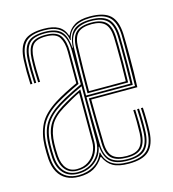

<svg xmlns="http://www.w3.org/2000/svg" viewBox="-95 -686 696 771"><g transform="rotate(-15 253.0 -300.0)"><path d="M140.2 5Q110.5 5 88.8 -6.5Q67 -18 54.4 -40.5Q41.8 -63 39.2 -96Q38.2 -111 38.1 -123.1Q38 -135.2 38.2 -151Q39.5 -200.2 58.6 -238.8Q77.8 -277.2 131.2 -311Q149.8 -322.8 174.4 -335.5Q199 -348.2 226.2 -360.8V-492Q226.2 -529.2 212.5 -551.6Q198.8 -574 156.2 -574Q117 -574 102.2 -556.4Q87.5 -538.8 86.2 -500.5Q85.2 -476 85.6 -453Q86 -430 87.2 -404H79.2Q77.8 -432.2 77.5 -455.4Q77.2 -478.5 78.2 -501.2Q80 -542.8 96.6 -561.6Q113.2 -580.5 156.2 -580.5Q203.2 -580.5 218.6 -556.4Q234 -532.2 234 -492V-355.8Q208.2 -344 182 -330.5Q155.8 -317 135.8 -304.8Q89 -276.2 68.2 -241.1Q47.5 -206 46.2 -150.8Q46 -135 46.1 -123.4Q46.2 -111.8 47.2 -96.2Q49.5 -65.8 61.1 -44.6Q72.8 -23.5 92.8 -12.5Q112.8 -1.5 140.2 -1.5Q177 -1.5 205 -18.8Q233 -36 243.8 -67.2H246.8Q252.5 -35.5 276.5 -18Q300.5 -0.5 347.2 -0.5Q399.5 -0.5 424.6 -22.6Q449.8 -44.8 452.2 -98.8Q452.8 -106.8 452.9 -124.5Q453 -142.2 452.6 -162.2Q452.2 -182.2 451 -197H459Q460.5 -175 460.8 -145.6Q461 -116.2 460 -97.2Q457.2 -43.5 431.6 -18.8Q406 6 347.2 6Q305 6 281.9 -7Q258.8 -20 245.5 -49.5H243.5Q225.5 -21.5 201.5 -8.2Q177.5 5 140.2 5ZM347.2 -6.8Q298.2 -6.8 275.6 -26.6Q253 -46.5 248.8 -91H246.8Q239.8 -54.2 210.6 -31Q181.5 -7.8 140.2 -7.8Q101.8 -7.8 80 -31.4Q58.2 -55 55.2 -96.8Q54.2 -113 54.1 -124.1Q54 -135.2 54.2 -150.2Q55.5 -204.2 75.5 -237.2Q95.5 -270.2 139.8 -298.2Q152.5 -306.2 168.8 -315.1Q185 -324 203.6 -333.2Q222.2 -342.5 242.5 -351.8V-492Q242.5 -542.2 221.6 -564.5Q200.8 -586.8 156.2 -586.8Q108.2 -586.8 90.1 -566.4Q72 -546 70.2 -501.2Q69.5 -480.5 69.6 -456.4Q69.8 -432.2 71.2 -404H63.2Q61.8 -432 61.5 -455.4Q61.2 -478.8 62.2 -501.5Q64.2 -550.2 84.6 -571.8Q105 -593.2 156.2 -593.2Q202.5 -593.2 223.8 -572.4Q245 -551.5 247.8 -502H249.8Q252.5 -551 275.2 -572.1Q298 -593.2 347.2 -593.2Q397 -593.2 419.5 -571.9Q442 -550.5 444.2 -501Q444.8 -490 445.1 -458.6Q445.5 -427.2 445.2 -384.5Q445 -341.8 443.5 -296H251.2Q251.2 -254 252 -200.8Q252.8 -147.5 254 -99.8Q255.2 -54.2 277.5 -33.8Q299.8 -13.2 347.2 -13.2Q392.5 -13.2 413.2 -33.2Q434 -53.2 436.2 -99.5Q436.8 -107.5 436.9 -124.6Q437 -141.8 436.6 -161.6Q436.2 -181.5 435.2 -197H443Q444.5 -174.8 444.8 -144.6Q445 -114.5 444.2 -100Q441.8 -53.2 420.9 -30Q400 -6.8 347.2 -6.8ZM140.2 -14.2Q169.2 -14.2 192.6 -27.1Q216 -40 229.8 -63.1Q243.5 -86.2 243.5 -116.5V-343.5Q214 -330.5 187.8 -316.6Q161.5 -302.8 143.8 -291.8Q101 -265.8 82.2 -233.8Q63.5 -201.8 62.2 -150Q62 -134 62.1 -123.1Q62.2 -112.2 63.2 -96.8Q66.2 -56.5 86.5 -35.4Q106.8 -14.2 140.2 -14.2ZM140.2 -20.5Q109.5 -20.5 91.8 -40.6Q74 -60.8 71.2 -97.8Q70 -115.5 70 -125.4Q70 -135.2 70.2 -149.5Q71.5 -198 88.8 -228.5Q106 -259 148.2 -285.5Q168 -298 190.8 -310.2Q213.5 -322.5 235.2 -332.5V-116.5Q235.2 -94 225 -71.9Q214.8 -49.8 193.8 -35.1Q172.8 -20.5 140.2 -20.5ZM140.2 -27Q167.5 -27 187 -39.9Q206.5 -52.8 216.9 -73.2Q227.2 -93.8 227.2 -116.5V-320.8Q212 -313.8 192.1 -302.5Q172.2 -291.2 152.2 -279Q110.5 -253.5 95 -223.8Q79.5 -194 78.2 -149.2Q78 -136.8 78 -126Q78 -115.2 79.2 -97.5Q81.8 -63.8 97.5 -45.4Q113.2 -27 140.2 -27ZM347.2 -19.5Q303.8 -19.5 283.5 -37.6Q263.2 -55.8 262 -100Q261.2 -130.5 260.6 -164Q260 -197.5 259.6 -229.9Q259.2 -262.2 259.2 -289H451Q451.8 -334.5 452.1 -379Q452.5 -423.5 452.6 -456.9Q452.8 -490.2 452.2 -501.5Q450 -554.5 425.2 -577.1Q400.5 -599.8 347.2 -599.5Q303.8 -599.2 279.4 -582.1Q255 -565 250 -534.8H247Q242.8 -566 220.4 -582.8Q198 -599.5 156.2 -599.5Q101.2 -599.5 78.9 -576.9Q56.5 -554.2 54.5 -503.5Q53.5 -478.2 53.8 -454.9Q54 -431.5 55.2 -404H47.2Q45.8 -433.2 45.6 -457.4Q45.5 -481.5 46.5 -503.8Q48.8 -558.2 72.9 -582.1Q97 -606 156.2 -606Q194.2 -606 216.6 -593.4Q239 -580.8 248 -552.8H250Q260 -577.5 283.2 -591.8Q306.5 -606 347.2 -606Q405.5 -606 431.5 -582Q457.5 -558 460 -502.8Q460.5 -491.8 460.9 -466.8Q461.2 -441.8 461.2 -409.4Q461.2 -377 460.8 -343.5Q460.2 -310 458.8 -282H267.2Q267.2 -243.5 268.1 -193.6Q269 -143.8 270 -100Q271.2 -59 289.8 -42.5Q308.2 -26 347.2 -26Q385.2 -26 401.9 -43.8Q418.5 -61.5 420.2 -100.5Q421 -118 420.8 -147.5Q420.5 -177 419.2 -197H427.2Q428.5 -174.2 428.8 -144.6Q429 -115 428.2 -100.2Q426 -57 407.1 -38.2Q388.2 -19.5 347.2 -19.5ZM251.2 -303H435.8Q437 -352.5 437.1 -393.8Q437.2 -435 437 -463Q436.8 -491 436.2 -500.8Q434.2 -547 413.6 -566.9Q393 -586.8 347.2 -586.8Q303 -586.8 279.2 -566.1Q255.5 -545.5 254.2 -500.5Q252.5 -442 251.9 -399.1Q251.2 -356.2 251.2 -303ZM428 -310H259.2Q259.2 -337.8 259.6 -370.9Q260 -404 260.6 -437.4Q261.2 -470.8 262 -499Q263.2 -544.2 283.8 -562.4Q304.2 -580.5 347.2 -580.5Q388.2 -580.5 407.2 -562.1Q426.2 -543.8 428.2 -500.5Q428.8 -493.2 429.1 -462.4Q429.5 -431.5 429.4 -390.2Q429.2 -349 428 -310ZM267.2 -317H420.2Q421.2 -355 421.4 -393.9Q421.5 -432.8 421.1 -461.9Q420.8 -491 420.2 -500Q418.5 -539.8 401.5 -556.9Q384.5 -574 347.2 -574Q306.5 -574 289 -556.8Q271.5 -539.5 270.2 -500Q268.8 -446.5 268 -406Q267.2 -365.5 267.2 -317Z"/></g></svg>

Font: Big Shoulders Inline Text SC Thin
Style: Regular
Weight: 100
Designer: Patric King
Foundry: XO Type Co
Version: Version 2.002